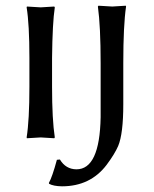

<svg xmlns="http://www.w3.org/2000/svg" viewBox="-20 -486 543 679"><path d="M335.9 -95.2V-263.2Q335.9 -392.1 326.2 -462.9L328.1 -465.8Q330.1 -465.8 377 -462.9Q377 -462.9 424.8 -465.8L425.8 -462.9Q416 -396 416 -263.2V-117.2Q416 -12.7 397.9 30.3Q385.7 58.6 356.9 97.2Q299.3 172.9 199.2 172.9Q168.9 172.4 153.8 164.1L152.8 161.1Q165 139.2 181.2 79.1L191.9 78.1Q212.4 112.3 250 112.8Q332.5 113.3 335.9 -71.3Q335.9 -83 335.9 -95.2ZM84 -280.8Q84 -399.9 74.2 -460L75.2 -462.9Q77.1 -462.9 124 -460L171.9 -462.9L173.8 -460Q165.5 -405.8 164.1 -280.8V-179.2Q164.1 -63 173.8 0L171.9 2.9Q169.9 2.9 124 0L75.2 2.9L74.2 0Q84 -61 84 -179.2Z"/></svg>

Font: Linux Biolinum Capitals O
Style: Small Caps
Weight: 400
Designer: Philipp H. Poll
Foundry: Philipp H. Poll
Version: Version 1.0.4